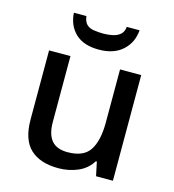

<svg xmlns="http://www.w3.org/2000/svg" viewBox="-112 -843 855 946"><g transform="rotate(15 315.5 -370.0)"><path d="M548 -539V0H462L447 -71H442Q416 -29 370 -9.5Q324 10 272 10Q178 10 128 -37Q78 -84 78 -187V-539H187V-203Q187 -141 213 -109.5Q239 -78 295 -78Q377 -78 408.5 -127Q440 -176 440 -268V-539ZM483 -750Q478 -686 433.5 -646Q389 -606 313 -606Q235 -606 193.5 -645.5Q152 -685 148 -750H212Q215 -723 228 -709.5Q241 -696 263.5 -692Q286 -688 315 -688Q340 -688 362.5 -693Q385 -698 400 -711Q415 -724 418 -750Z"/></g></svg>

Font: Noto Sans Nag Mundari Medium
Style: Regular
Weight: 500
Version: Version 1.000